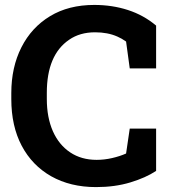

<svg xmlns="http://www.w3.org/2000/svg" viewBox="-20 -741 685 771"><path d="M365.7 10.3Q262.7 10.3 185.5 -33.2Q108.9 -76.7 67.1 -155.8Q25.4 -234.9 25.4 -343.3V-367.2Q25.4 -470.7 65.9 -550.8Q106.4 -630.9 180.9 -676Q255.4 -721.2 358.4 -721.2Q430.7 -721.2 493.9 -700.7Q557.1 -680.2 606.9 -638.2V-466.3H501L486.3 -574.2Q469.2 -586.4 451.2 -594.2Q412.6 -611.3 361.8 -611.3Q300.8 -611.3 257.8 -581.5Q168 -520.5 168 -368.2V-343.3Q168 -269.5 192.4 -213.9Q216.8 -159.2 261.7 -129.2Q306.6 -99.1 368.2 -99.1Q398.9 -99.1 429.9 -106.2Q460.9 -113.3 486.3 -124.5L501 -224.6H606.9V-54.7Q565.4 -27.3 503.4 -8.5Q441.4 10.3 365.7 10.3Z"/></svg>

Font: Hanuman
Style: Bold
Weight: 700
Designer: Danh Hong
Version: Version 8.002; ttfautohint (v1.8.3)